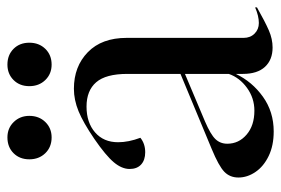

<svg xmlns="http://www.w3.org/2000/svg" viewBox="-140 -602 757 517"><g transform="rotate(-90 238.5 -343.5)"><path d="M19 -80Q19 -103 34.5 -118Q50 -133 96 -152L298 -236V-379Q298 -437 275.5 -463Q253 -489 210 -489Q167 -489 140.5 -466Q114 -443 114 -404Q114 -376 126 -344Q110 -331 87 -331Q66 -331 54 -342Q42 -353 42 -373Q42 -394 60 -415.5Q78 -437 123 -468Q167 -498 197.5 -510.5Q228 -523 258 -523Q318 -523 356.5 -485.5Q395 -448 395 -381V-66Q395 -48 406.5 -36.5Q418 -25 435 -25Q454 -25 477 -35V-30Q438 -8 415 2Q392 12 369 12Q336 12 317 -8.5Q298 -29 298 -68V-87Q277 -43 236.5 -14Q196 15 143 15Q105 15 77 1.5Q49 -12 34 -34Q19 -56 19 -80ZM199 -37Q233 -37 260.5 -57Q288 -77 298 -106V-224L170 -170Q135 -155 122.5 -142Q110 -129 110 -110Q110 -79 134.5 -58Q159 -37 199 -37ZM265 -643Q265 -669 281.5 -685.5Q298 -702 323 -702Q349 -702 365.5 -685.5Q382 -669 382 -643Q382 -617 365.5 -600Q349 -583 323 -583Q298 -583 281.5 -600Q265 -617 265 -643ZM127 -702Q152 -702 168.5 -685Q185 -668 185 -643Q185 -617 168.5 -600Q152 -583 127 -583Q101 -583 84.5 -600Q68 -617 68 -643Q68 -669 84.5 -685.5Q101 -702 127 -702Z"/></g></svg>

Font: Nyght Serif
Style: Regular
Weight: 400
Designer: Maksym Kobuzan
Version: Version 0.410;July 4, 2025;FontCreator 15.0.0.2958 64-bit